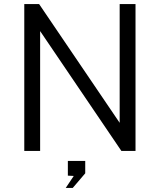

<svg xmlns="http://www.w3.org/2000/svg" viewBox="-20 -743 786 945"><path d="M569 -723H647V0H577.5L177.5 -590V0H99.5V-723H172.5L569 -138.5ZM303.5 182 343 123 314 121.5V49H399.5V110L338 182Z"/></svg>

Font: Public Sans Light
Style: Regular
Weight: 300
Designer: The Public Sans Project Authors: Dan O. Williams and USWDS (Libre Franklin designed by Pablo Impallari and Rodrigo Fuenz
Version: Version 1.007